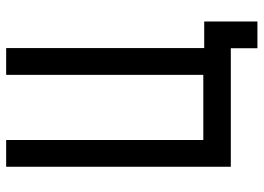

<svg xmlns="http://www.w3.org/2000/svg" viewBox="-134 -620 842 613"><g transform="rotate(-90 286.5 -314.0)"><path d="M438.5 87.4V2.4H60.1V-714.8H145.5V-85.4H353.5V-714.8H439V-82.5H523.9V87.4Z"/></g></svg>

Font: Proletarsk
Style: Regular
Weight: 400
Designer: Peter Wiegel, original typeface by Carl Albert Fahrenwaldt 1901
Foundry: Peter Wiegel
Version: Version 1.000 2010 initial release